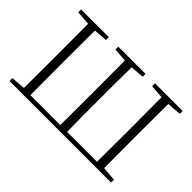

<svg xmlns="http://www.w3.org/2000/svg" viewBox="-118 -1047 1371 1371"><g transform="rotate(45 568.0 -361.5)"><path d="M198 0H1081V-29L973 -38C972 -136 972 -235 972 -340V-387C972 -489 972 -589 973 -686L1081 -694V-723H801V-694L905 -686C906 -588 906 -490 906 -387V-340C906 -233 906 -133 905 -34H603C601 -133 601 -233 601 -340V-387C601 -489 601 -589 603 -686L706 -694V-723H431V-694L534 -686C535 -588 535 -489 535 -387V-340C535 -233 535 -133 534 -34H232C231 -133 231 -233 231 -340V-387C231 -490 231 -588 232 -686L335 -694V-723H55V-694L163 -686C164 -589 164 -489 164 -387V-340C164 -235 164 -136 163 -38L55 -29V0Z"/></g></svg>

Font: Noto Serif TC ExtraLight
Style: Regular
Weight: 200
Designer: Ryoko NISHIZUKA 西塚涼子 (kana & ideographs); Frank Grießhammer (Latin, Greek & Cyrillic); Wenlong ZHANG 张文龙 (bopomofo); San
Foundry: Adobe
Version: Version 2.001;hotconv 1.1.0;makeotfexe 2.6.0